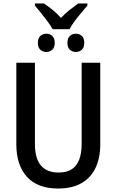

<svg xmlns="http://www.w3.org/2000/svg" viewBox="-20 -1075 672 1105"><path d="M283 -907Q270 -930 252.5 -953.5Q235 -977 216.5 -999.5Q198 -1022 181 -1043V-1055H233Q258 -1038 283.5 -1017.5Q309 -997 331 -972Q355 -998 379.5 -1017Q404 -1036 430 -1055H483V-1043Q467 -1024 447.5 -1001Q428 -978 410.5 -954.5Q393 -931 380 -907ZM247 -776Q226 -776 212 -789Q198 -802 198 -828Q198 -855 212 -868Q226 -881 247 -881Q267 -881 281 -868Q295 -855 295 -828Q295 -802 281 -789Q267 -776 247 -776ZM416 -776Q396 -776 382 -789Q368 -802 368 -828Q368 -855 382 -868Q396 -881 416 -881Q437 -881 451 -868Q465 -855 465 -828Q465 -802 451 -789Q437 -776 416 -776ZM557 -243Q557 -166 530 -109Q503 -52 449 -21Q395 10 314 10Q197 10 135.5 -57Q74 -124 74 -244V-714H181V-247Q181 -163 215.5 -122.5Q250 -82 317 -82Q364 -82 393 -101Q422 -120 436 -157Q450 -194 450 -248V-714H557Z"/></svg>

Font: Noto Sans Display SemiCondensed Medium
Style: Regular
Weight: 500
Width: 4
Designer: Monotype Design Team
Foundry: Monotype Imaging Inc.
Version: Version 2.003